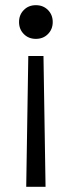

<svg xmlns="http://www.w3.org/2000/svg" viewBox="-20 -521 277 741"><path d="M81.2 200 89.2 -305H147.8L155.8 200ZM183.5 -436Q183.5 -408.2 165.1 -389.6Q146.8 -371 118.5 -371Q90.2 -371 71.9 -389.6Q53.5 -408.2 53.5 -436Q53.5 -463.8 71.9 -482.4Q90.2 -501 118.5 -501Q146.8 -501 165.1 -482.4Q183.5 -463.8 183.5 -436Z"/></svg>

Font: Space Grotesk Variable
Style: Regular
Weight: 400
Designer: Florian Karsten (Space Grotesk), Colophon Foundry (Space Mono)
Foundry: Florian Karsten
Version: Version 1.106